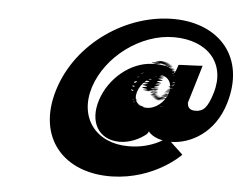

<svg xmlns="http://www.w3.org/2000/svg" viewBox="-47 -742 941 742"><g transform="rotate(5 423.0 -371.5)"><path d="M711.6 -339C675.6 -339 681.8 -369 681.5 -368C680.9 -366 679.6 -365 679 -363C679 -363 726.1 -517 724.5 -515C722.8 -513 632.2 -511 631.9 -510C631.3 -508 621.4 -479 619.8 -477C602.3 -498 572.3 -508 530.4 -505C445.5 -502 364.4 -433 337.1 -347C310.1 -262 347.6 -195 429.3 -194C468.3 -194 507.5 -211 534.5 -234C533.5 -234 541.6 -244 539.6 -244C556.2 -223 589.5 -211 629.5 -211C702.8 -212 796.5 -260 831.9 -379C885.9 -559 777.5 -682 602.4 -685C419.3 -688 226.5 -561 168.7 -372C110.6 -182 226.5 -54 412.7 -58C578 -62 675.1 -164 676.4 -165C677.8 -166 610.8 -225 613.4 -227C622.2 -233 564.7 -179 465 -180C341 -180 267.5 -273 305.8 -395C345.1 -517 476 -615 605 -615C736 -615 812.3 -531 776.3 -413C758.8 -356 742.6 -339 711.6 -339ZM525.5 -332C556.5 -332 487.5 -332 519.5 -332C549.5 -332 482.5 -332 513.8 -333C544.1 -334 475.4 -335 505 -337C533.6 -339 464.9 -340 496.3 -341C526.6 -342 457.6 -342 489.9 -343C521.2 -344 453.2 -344 485.5 -345C516.5 -345 449.8 -346 482.4 -348C514 -350 446 -350 479.3 -351C510.6 -352 444.2 -354 477.8 -356C509.5 -358 442.8 -359 475.4 -361C507 -363 438.9 -366 470.8 -369C500.7 -372 433.3 -374 467 -376C498.6 -378 432.2 -380 465.8 -382C497.4 -384 432.3 -387 465.9 -389C498.5 -391 433.1 -396 467.9 -402C500.7 -408 436 -412 471.2 -416C504.4 -420 441.2 -426 478.7 -434C515.1 -442 452 -448 489.2 -452C524.4 -456 462.9 -461 504.4 -469C543.8 -477 483.4 -482 520.3 -485C555.2 -488 493.1 -491 530 -494C565.9 -497 502.9 -500 539.5 -502C574.1 -504 512.4 -505 551 -507C587.6 -509 524.9 -510 560.9 -510C594.9 -510 530.6 -509 566.6 -509C601.6 -509 537.6 -509 574.3 -508C609 -507 544.4 -505 580.1 -504C613.8 -503 549.2 -501 584.9 -500C618.3 -498 553.9 -497 589.6 -496C623.3 -495 558.7 -493 594.4 -492C628.1 -491 563.8 -490 598.2 -488C631.6 -486 567 -484 602.4 -482C635.8 -480 572.1 -478 607.5 -476C640.9 -474 576.3 -472 611 -471C643.4 -469 578.8 -467 613.2 -465C646.6 -463 580.6 -460 615 -458C647.4 -456 582.8 -454 616.2 -452C648.9 -451 582.6 -450 616 -448C648.4 -446 582.7 -444 616.1 -442C648.5 -440 581.6 -437 615 -435C647.4 -433 579.8 -431 613.2 -429C644.5 -427 577.6 -424 609.4 -420C639.2 -416 572.3 -413 605 -412C636.3 -410 569 -409 601.4 -407C631.8 -405 565.2 -403 597.6 -401C629 -399 561.7 -398 594.1 -396C624.5 -394 557.8 -392 590.5 -391C622.2 -390 553.6 -388 586 -386C616.4 -384 549.1 -383 581.8 -382C612.5 -381 545.2 -380 577.9 -379C608.9 -379 541.9 -379 574.6 -378C605.6 -378 538.3 -377 570.3 -377C602.3 -377 535 -376 568 -376C600 -376 531.6 -378 565.6 -378C596.6 -378 530.2 -380 563.5 -381C594.8 -382 527.1 -383 559.4 -384C590.7 -385 523.7 -385 556 -386C587 -386 520.3 -387 553.6 -388C584.9 -389 518.2 -390 551.5 -391C583.8 -392 518.2 -393 551.8 -395C584.4 -397 518 -399 552 -399C584 -399 517.9 -402 551.9 -402C583.9 -402 518.5 -404 553.1 -406C585.7 -408 520.7 -411 554 -412C586.3 -413 519.6 -414 554.2 -416C586.5 -417 520.8 -418 555.7 -421C588.6 -424 524.2 -426 558.5 -427C592.2 -429 526.5 -430 561.1 -432C594.7 -434 529.9 -438 565.1 -442C599.4 -446 534.3 -449 568.9 -451C601.2 -452 535.5 -453 569.5 -453C601.5 -453 536.4 -456 570.4 -456C603.4 -456 538.3 -459 572.6 -460C604.9 -461 540.6 -463 574.9 -464C607.2 -465 540.5 -466 572.5 -466C603.5 -466 536.5 -466 568.5 -466C599.5 -466 531.5 -466 565.2 -465C596.6 -463 615 -435 603.7 -398C593 -363 558.1 -334 524.1 -334C488.1 -334 470.5 -358 480.8 -392C491.5 -427 525.1 -455 559.1 -455C590.1 -455 523 -458 554.3 -459C583.9 -461 514.9 -461 544.3 -459C574 -458 503.1 -455 533.5 -453C561.9 -451 494.3 -449 525.7 -447C556 -445 487.1 -442 517.9 -438C547.7 -434 478.5 -430 511.9 -428C543.2 -426 476.3 -423 509.1 -419C540.9 -415 475 -412 509.7 -408C542.5 -404 477.9 -402 513.6 -401C547.3 -400 482 -399 519 -399C553.7 -398 492 -399 527 -399C561 -399 497 -399 532.3 -400C566.6 -401 502.2 -403 537.5 -404C570.8 -405 508.7 -411 544.7 -411C576.7 -411 510.3 -410 544.3 -410C576 -409 510.4 -407 543.8 -405C576.2 -403 508.6 -401 542.6 -401C574.6 -401 508.4 -397 542.4 -397C574.4 -397 507.5 -394 541.8 -392C574.2 -390 508.6 -388 543 -386C575.4 -384 510.8 -382 545.5 -381C578.9 -379 513.6 -378 549.6 -378C581.6 -378 519 -376 553 -376C587 -376 520.6 -375 555.3 -374C589 -373 523.7 -372 558.4 -371C592.1 -370 526.8 -369 561.5 -368C595.2 -367 532.2 -367 569.5 -368C603.5 -368 539.8 -369 575.1 -370C609.4 -371 544.4 -371 579.7 -372C614 -373 549 -373 585.6 -375C620.3 -377 557.2 -380 592.8 -382C626.4 -384 563 -386 597.3 -387C630.6 -388 565.2 -390 600.8 -392C634.5 -394 569.1 -396 604.7 -398C638.3 -400 573.6 -401 609.2 -403C642.8 -405 578.4 -407 613 -409C646.7 -411 581.6 -414 617.8 -418C652.3 -423 587.2 -426 622.2 -429C655.1 -432 590.7 -434 624.3 -436C656.9 -438 590.5 -440 624.4 -443C657.4 -446 592 -448 625.6 -450C658.2 -452 591.8 -454 625.4 -456C657 -458 590.6 -460 624.2 -462C656.2 -465 588.8 -467 621.7 -470C653.6 -473 586.9 -474 619.5 -476C651.1 -478 584.1 -481 615.7 -483C646.3 -485 578.9 -487 610.5 -489C641.1 -491 573.7 -493 606 -494C637.6 -496 569.9 -497 602.6 -499C633.2 -501 565.5 -502 598.1 -504C628.7 -506 561 -507 593.3 -508C623.9 -510 556.2 -511 587.5 -512C618.1 -514 549.5 -515 579.8 -516C609.1 -517 540.1 -517 571.4 -518C600.4 -518 531.7 -519 562.7 -519C591.7 -519 521.1 -517 549.5 -515C575.8 -513 505.2 -511 535.3 -508C564.7 -506 494.8 -503 524.9 -500C553.9 -497 484 -494 513.8 -490C542.9 -487 472.4 -482 498.9 -474C523.5 -466 451.6 -460 482.4 -456C511.2 -452 441 -445 470.3 -436C497.5 -427 429.4 -420 462.2 -416C493 -412 425.1 -406 458.3 -400C489.5 -394 423.2 -390 456.3 -387C488.4 -384 422.8 -382 456.9 -379C489 -376 423.6 -375 457.7 -372C490.8 -369 426.2 -367 462 -363C495.8 -359 432.1 -357 466.5 -355C500.2 -354 434.6 -352 469.3 -351C501.7 -349 436.1 -347 470.8 -346C503.2 -344 439.9 -343 475.3 -341C509.6 -339 444 -337 479.7 -336C513.4 -335 449.4 -335 485.4 -335C519.1 -334 455.1 -334 490.8 -333C524.5 -332 462.2 -331 499.6 -329C536 -327 472.7 -326 508.4 -325C543.1 -324 479.8 -323 515.8 -323C550.8 -323 486.8 -323 522.8 -323C556.8 -323 493.8 -323 531.8 -323C567.8 -323 504.1 -324 540.1 -324C574.1 -324 510.4 -325 545.4 -325C579.4 -325 515.4 -325 550.4 -325C584.4 -325 519.7 -326 556 -327C590.3 -328 525.3 -328 560.6 -329C594.9 -330 530.2 -331 565.2 -331C599.5 -332 535.5 -332 570.8 -333C605.1 -334 540.4 -335 576.4 -335C608.4 -335 545.7 -336 579.7 -336C612.7 -336 548.3 -338 582.6 -339C615.9 -340 550.3 -341 583.6 -342C615.9 -343 549.2 -344 582.5 -345H578.5C610.5 -345 540.9 -343 574.9 -343C604.9 -343 537.3 -341 569.3 -341C599.9 -340 532.9 -340 564.9 -340C595.6 -339 527.3 -338 559 -337C589.7 -336 522.7 -336 554.4 -335C585.4 -335 518.1 -334 551.1 -334C582.1 -334 515.1 -334 547.1 -334C583.1 -334 488.5 -332 525.5 -332Z"/></g></svg>

Font: Hussar Wojna
Style: 3Obl
Weight: 400
Designer: Robert Jablonski
Foundry: Cannot Into Space Fonts
Version: Version 1.01